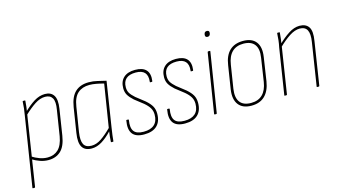

<svg xmlns="http://www.w3.org/2000/svg" viewBox="-89 -957 2608 1467"><g transform="rotate(-15 1215.0 -223.5)"><path d="M188 8Q155 8 123 -3Q91 -14 60 -33L64 -54Q92 -36 123.5 -24.5Q155 -13 187 -13Q238 -13 271 -44.5Q304 -76 316 -145L348 -347Q359 -409 342.5 -437.5Q326 -466 286 -466Q246 -466 204 -438.5Q162 -411 112 -363L115 -389Q162 -435 204 -461Q246 -487 290 -487Q337 -487 358.5 -454Q380 -421 369 -350L337 -145Q324 -63 285.5 -27.5Q247 8 188 8ZM17 185Q12 185 13 181L100 -368Q105 -395 108 -423Q111 -451 112 -475Q112 -479 116 -479H130Q133 -479 133 -475Q131 -451 128.5 -427Q126 -403 122 -383L121 -377L34 181Q33 185 28 185Z M530 8Q477 8 455.5 -27Q434 -62 446 -137L477 -333Q490 -414 530 -450.5Q570 -487 636 -487Q672 -487 704 -479Q736 -471 772 -463L717 -112Q711 -75 708 -50.5Q705 -26 703 -4Q703 0 700 0H686Q683 0 683 -4Q684 -23 686 -44Q688 -65 691 -84Q652 -42 611.5 -17Q571 8 530 8ZM534 -13Q573 -13 611.5 -39Q650 -65 695 -110L749 -447Q720 -455 690.5 -460.5Q661 -466 636 -466Q580 -466 544.5 -435Q509 -404 498 -332L467 -139Q457 -74 472.5 -43.5Q488 -13 534 -13Z M945 8Q879 8 853 -26.5Q827 -61 839 -129Q839 -134 842 -134H855Q860 -134 859 -128Q849 -69 869.5 -41Q890 -13 946 -13Q1002 -13 1031 -39.5Q1060 -66 1060 -118Q1060 -147 1047 -169.5Q1034 -192 1005 -217L936 -271Q907 -297 893.5 -320Q880 -343 880 -374Q880 -428 912 -457.5Q944 -487 1003 -487Q1063 -487 1090 -457.5Q1117 -428 1109 -370Q1108 -365 1105 -365H1092Q1087 -365 1089 -370Q1100 -466 1003 -466Q901 -466 901 -376Q901 -349 912.5 -330Q924 -311 951 -287L1021 -232Q1053 -204 1067 -179Q1081 -154 1081 -120Q1081 -58 1046.5 -25Q1012 8 945 8Z M1268 8Q1202 8 1176 -26.5Q1150 -61 1162 -129Q1162 -134 1165 -134H1178Q1183 -134 1182 -128Q1172 -69 1192.5 -41Q1213 -13 1269 -13Q1325 -13 1354 -39.5Q1383 -66 1383 -118Q1383 -147 1370 -169.5Q1357 -192 1328 -217L1259 -271Q1230 -297 1216.5 -320Q1203 -343 1203 -374Q1203 -428 1235 -457.5Q1267 -487 1326 -487Q1386 -487 1413 -457.5Q1440 -428 1432 -370Q1431 -365 1428 -365H1415Q1410 -365 1412 -370Q1423 -466 1326 -466Q1224 -466 1224 -376Q1224 -349 1235.5 -330Q1247 -311 1274 -287L1344 -232Q1376 -204 1390 -179Q1404 -154 1404 -120Q1404 -58 1369.5 -25Q1335 8 1268 8Z M1505 0Q1499 0 1500 -5L1575 -474Q1576 -479 1581 -479H1592Q1597 -479 1596 -474L1521 -5Q1520 0 1516 0ZM1605 -587Q1596 -587 1591 -592Q1586 -597 1587 -606L1588 -613Q1591 -632 1610 -632Q1620 -632 1624.5 -627Q1629 -622 1628 -613L1627 -606Q1623 -587 1605 -587Z M1794 8Q1724 8 1692 -34Q1660 -76 1671 -152L1700 -337Q1711 -412 1750.5 -449.5Q1790 -487 1857 -487Q1927 -487 1959 -445.5Q1991 -404 1979 -327L1951 -142Q1939 -68 1899.5 -30Q1860 8 1794 8ZM1796 -13Q1853 -13 1886.5 -46Q1920 -79 1930 -143L1958 -327Q1969 -395 1942 -430.5Q1915 -466 1854 -466Q1798 -466 1764.5 -433.5Q1731 -401 1721 -335L1692 -152Q1682 -84 1708.5 -48.5Q1735 -13 1796 -13Z M2315 0Q2310 0 2311 -4L2364 -343Q2374 -406 2358 -436Q2342 -466 2300 -466Q2261 -466 2217.5 -437.5Q2174 -409 2128 -364L2131 -389Q2173 -430 2217 -458.5Q2261 -487 2304 -487Q2354 -487 2376 -454Q2398 -421 2385 -345L2332 -4Q2331 0 2326 0ZM2059 0Q2054 0 2055 -4L2112 -368Q2118 -395 2121 -423Q2124 -451 2125 -475Q2125 -479 2129 -479H2143Q2146 -479 2146 -475Q2144 -451 2141 -425.5Q2138 -400 2134 -380V-375L2076 -4Q2075 0 2070 0Z"/></g></svg>

Font: Sofia Sans Condensed Thin
Style: Italic
Weight: 250
Italic angle: -9°
Version: Version 4.100